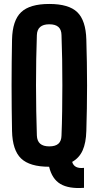

<svg xmlns="http://www.w3.org/2000/svg" viewBox="-20 -829 495 965"><path d="M402.2 115Q325.9 120.7 283.7 95.6Q241.5 70.6 226.8 9.1Q129.4 9.1 86 -32.5Q42.6 -74.1 40.5 -170.5Q39.4 -226.3 38.8 -284Q38.2 -341.7 38.2 -400.3Q38.2 -458.9 38.8 -516.6Q39.4 -574.3 40.5 -630.2Q42.6 -726.3 86.2 -767.7Q129.7 -809.1 227.6 -809.1Q325.8 -809.1 368.5 -767.7Q411.2 -726.3 413.9 -630.2Q415.7 -573.6 416.6 -515.8Q417.6 -458 417.6 -399.7Q417.6 -341.4 416.6 -283.8Q415.7 -226.3 413.9 -170.5Q412.3 -111 395.3 -73.1Q378.3 -35.2 342.7 -15.3Q348.1 2.9 363 10.2Q377.9 17.5 402.2 14.7ZM227.6 -93.3Q258.6 -93.3 273.6 -106.8Q288.6 -120.4 289.1 -147.9Q291.5 -205.7 292.4 -270.1Q293.4 -334.4 293.4 -401Q293.4 -467.6 292.4 -531.6Q291.4 -595.7 289.1 -652.7Q288.6 -680 273.6 -693.4Q258.6 -706.9 227.6 -706.9Q197.4 -706.9 181.9 -693.4Q166.3 -680 165.3 -652.7Q163.3 -595.7 162.1 -531.6Q160.9 -467.6 161 -401Q161.1 -334.4 162.2 -270.1Q163.4 -205.7 165.3 -147.9Q166.3 -120.4 181.9 -106.8Q197.4 -93.3 227.6 -93.3Z"/></svg>

Font: Big Shoulders Thin
Style: Regular
Weight: 100
Designer: Patric King
Foundry: XO Type Co
Version: Version 2.002